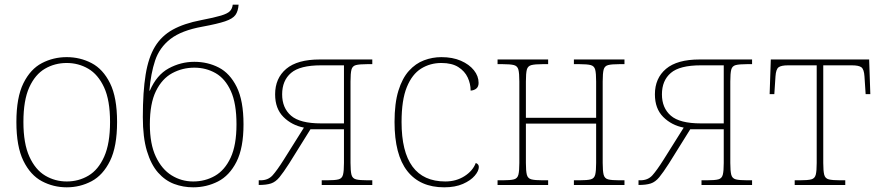

<svg xmlns="http://www.w3.org/2000/svg" viewBox="-20 -790 3767 820"><path d="M265 10Q208 10 159 -16Q110 -42 80 -103Q50 -164 50 -269Q50 -374 80 -434.5Q110 -495 159 -520.5Q208 -546 265 -546Q322 -546 371 -520.5Q420 -495 450 -434.5Q480 -374 480 -269Q480 -164 450 -103Q420 -42 371 -16Q322 10 265 10ZM265 -15Q316 -15 358 -40Q400 -65 425 -121Q450 -177 450 -269Q450 -362 424.5 -417Q399 -472 357 -496.5Q315 -521 265 -521Q214 -521 172 -496.5Q130 -472 105 -417Q80 -362 80 -269Q80 -177 105.5 -121Q131 -65 173 -40Q215 -15 265 -15Z M805 10Q762 10 723.5 -4.5Q685 -19 655 -53Q625 -87 607.5 -145Q590 -203 590 -290Q590 -398 602 -471.5Q614 -545 642 -591Q670 -637 718 -663.5Q766 -690 839 -704Q896 -715 924 -723.5Q952 -732 962 -742.5Q972 -753 974 -770H999Q997 -742 985.5 -726Q974 -710 941.5 -699Q909 -688 844 -676Q755 -660 708 -623.5Q661 -587 642.5 -531.5Q624 -476 618 -403H620Q649 -470 700.5 -498Q752 -526 810 -526Q867 -526 914.5 -501.5Q962 -477 991 -418.5Q1020 -360 1020 -259Q1020 -158 990 -99Q960 -40 911 -15Q862 10 805 10ZM805 -15Q856 -15 898 -39Q940 -63 965 -116.5Q990 -170 990 -259Q990 -348 966 -401Q942 -454 901 -477.5Q860 -501 810 -501Q759 -501 715.5 -477.5Q672 -454 646 -401Q620 -348 620 -259Q620 -175 645.5 -121Q671 -67 713 -41Q755 -15 805 -15Z M1085 0V-20H1093Q1125 -20 1144 -41Q1163 -62 1192 -108L1278 -245Q1226 -255 1190.5 -290.5Q1155 -326 1155 -387Q1155 -456 1202.5 -496Q1250 -536 1346 -536H1570V-516H1548Q1515 -516 1500 -512Q1485 -508 1481 -492.5Q1477 -477 1477 -442V-94Q1477 -60 1481 -44Q1485 -28 1500.5 -24Q1516 -20 1550 -20H1570V0H1354V-20H1376Q1411 -20 1426 -24Q1441 -28 1445 -44Q1449 -60 1449 -94V-238H1306L1215 -92Q1190 -53 1173.5 -33Q1157 -13 1137.5 -6.5Q1118 0 1085 0ZM1351 -263H1449V-511H1351Q1261 -511 1223 -478.5Q1185 -446 1185 -387Q1185 -329 1223 -296Q1261 -263 1351 -263Z M1877 10Q1774 10 1719.5 -59.5Q1665 -129 1665 -269Q1665 -349 1681.5 -402.5Q1698 -456 1726.5 -487.5Q1755 -519 1791 -532.5Q1827 -546 1865 -546Q1913 -546 1948.5 -530.5Q1984 -515 2004 -490Q2024 -465 2024 -436Q2024 -420 2014.5 -412Q2005 -404 1990 -403Q1990 -432 1977.5 -459Q1965 -486 1937.5 -503.5Q1910 -521 1865 -521Q1817 -521 1778.5 -497Q1740 -473 1717.5 -418Q1695 -363 1695 -269Q1695 -15 1882 -15Q1928 -15 1963.5 -37.5Q1999 -60 2012 -94Q2025 -89 2025 -77Q2025 -60 2007.5 -39.5Q1990 -19 1957 -4.5Q1924 10 1877 10Z M2105 0V-20H2127Q2160 -20 2175 -24Q2190 -28 2194 -44Q2198 -60 2198 -94V-442Q2198 -477 2194 -492.5Q2190 -508 2175 -512Q2160 -516 2127 -516H2105V-536H2321V-516H2297Q2265 -516 2249.5 -512Q2234 -508 2230 -492.5Q2226 -477 2226 -442V-287H2526V-442Q2526 -477 2522 -492.5Q2518 -508 2503 -512Q2488 -516 2455 -516H2431V-536H2647V-516H2625Q2592 -516 2577 -512Q2562 -508 2558 -492.5Q2554 -477 2554 -442V-94Q2554 -60 2558 -44Q2562 -28 2577 -24Q2592 -20 2625 -20H2647V0H2431V-20H2455Q2488 -20 2503 -24Q2518 -28 2522 -44Q2526 -60 2526 -94V-262H2226V-94Q2226 -60 2230 -44Q2234 -28 2249.5 -24Q2265 -20 2297 -20H2321V0Z M2707 0V-20H2715Q2747 -20 2766 -41Q2785 -62 2814 -108L2900 -245Q2848 -255 2812.5 -290.5Q2777 -326 2777 -387Q2777 -456 2824.5 -496Q2872 -536 2968 -536H3192V-516H3170Q3137 -516 3122 -512Q3107 -508 3103 -492.5Q3099 -477 3099 -442V-94Q3099 -60 3103 -44Q3107 -28 3122.5 -24Q3138 -20 3172 -20H3192V0H2976V-20H2998Q3033 -20 3048 -24Q3063 -28 3067 -44Q3071 -60 3071 -94V-238H2928L2837 -92Q2812 -53 2795.5 -33Q2779 -13 2759.5 -6.5Q2740 0 2707 0ZM2973 -263H3071V-511H2973Q2883 -511 2845 -478.5Q2807 -446 2807 -387Q2807 -329 2845 -296Q2883 -263 2973 -263Z M3374 0V-20H3395Q3430 -20 3445 -24Q3460 -28 3464 -44Q3468 -60 3468 -94V-511H3346Q3316 -511 3305 -502.5Q3294 -494 3292 -464L3287 -388H3267L3272 -536H3692L3697 -388H3677L3672 -464Q3670 -494 3659 -502.5Q3648 -511 3618 -511H3496V-94Q3496 -60 3500 -44Q3504 -28 3519.5 -24Q3535 -20 3569 -20H3590V0Z"/></svg>

Font: Noto Serif Thin
Style: Regular
Weight: 100
Designer: Monotype Design Team
Foundry: Monotype Imaging Inc.
Version: Version 2.015